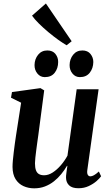

<svg xmlns="http://www.w3.org/2000/svg" viewBox="-20 -1042 616 1073"><path d="M171 10.5Q138.5 10.5 111 -2Q83.5 -14.5 67 -40.8Q50.5 -67 50 -109Q50 -125 52 -146.8Q54 -168.5 57 -193Q60 -217.5 63.2 -241.2Q66.5 -265 69.5 -284.5L98 -468L41.5 -496L47 -527.5L206 -549.5L227 -537L194 -286Q191 -266 188 -243.5Q185 -221 182.2 -199.8Q179.5 -178.5 177.5 -160.2Q175.5 -142 175.5 -129.5Q175.5 -105 181 -90.2Q186.5 -75.5 198 -69Q209.5 -62.5 226.5 -62.5Q250.5 -62.5 274.5 -78Q298.5 -93.5 320 -118.5Q341.5 -143.5 357 -172L408.5 -543H531L468 -92Q465.5 -74 470.5 -65.2Q475.5 -56.5 485 -56.5Q494 -56.5 505.2 -62.8Q516.5 -69 532.5 -83.5L545 -57Q537.5 -46 519.8 -30.2Q502 -14.5 476 -2.2Q450 10 418.5 10Q383 10 366.2 -6.2Q349.5 -22.5 349 -48.5Q348.5 -52 349.2 -59.5Q350 -67 351.2 -76.8Q352.5 -86.5 353.8 -96.5Q355 -106.5 356.5 -114.5L354.5 -115.5Q340.5 -91.5 322.2 -69Q304 -46.5 281.2 -28.5Q258.5 -10.5 231 0Q203.5 10.5 171 10.5ZM230.5 -611Q205 -611 188.8 -631.2Q172.5 -651.5 173 -678.5Q173.5 -712 193 -736Q212.5 -760 244.5 -760Q274.5 -760 290 -740.2Q305.5 -720.5 305 -695.5Q305 -660.5 286 -635.8Q267 -611 230.5 -611ZM426.5 -611Q401 -611 384.8 -631.2Q368.5 -651.5 369 -678.5Q369.5 -712 388.8 -736Q408 -760 440.5 -760Q470 -760 485.8 -740.2Q501.5 -720.5 501.5 -695.5Q501 -660.5 481.8 -635.8Q462.5 -611 426.5 -611ZM352.5 -789Q333.5 -799.5 306.2 -819Q279 -838.5 250.2 -862.5Q221.5 -886.5 197 -910.8Q172.5 -935 159 -954.5L236.5 -1022.5L380.5 -811.5Z"/></svg>

Font: Merriweather 60pt SemiBold
Style: Italic
Weight: 600
Italic angle: -7.8°
Version: Version 2.101